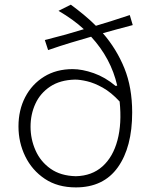

<svg xmlns="http://www.w3.org/2000/svg" viewBox="-20 -792 645 822"><path d="M186 -577.6 171.9 -620.6Q218.8 -632.3 261 -644Q303.2 -655.8 338.9 -667Q294.9 -708 230.5 -745.6L283.2 -772Q311 -751.5 338.4 -729Q365.7 -706.5 390.6 -681.6Q422.4 -691.4 459 -702.6Q495.6 -713.9 535.6 -727.5L548.3 -684.6Q513.7 -675.3 481.2 -666.7Q448.7 -658.2 420.4 -649.9Q479 -582.5 512.5 -500Q545.9 -417.5 545.9 -310.5Q545.9 -162.1 484.6 -75.9Q423.3 10.3 304.7 10.3Q226.6 10.3 171.9 -26.4Q117.2 -63 88.1 -122.6Q59.1 -182.1 59.1 -250.5Q59.1 -320.8 87.9 -376.2Q116.7 -431.6 168.9 -463.9Q221.2 -496.1 291 -496.1Q332 -496.1 381.3 -478.8Q430.7 -461.4 474.6 -424.3L481.9 -425.3Q455.1 -542.5 370.1 -634.8Q325.7 -622.1 282.7 -609.1Q239.7 -596.2 186 -577.6ZM492.2 -357.4Q455.6 -397 419.4 -417Q383.3 -437 352.8 -444.1Q322.3 -451.2 301.3 -451.2Q237.3 -449.7 194.8 -421.4Q152.3 -393.1 131.6 -347.9Q110.8 -302.7 110.8 -249.5Q110.8 -196.3 132.1 -148.2Q153.3 -100.1 196.5 -69.6Q239.7 -39.1 304.7 -37.6Q373.5 -39.1 418.7 -79.6Q463.9 -120.1 482.9 -191.7Q502 -263.2 492.2 -357.4Z"/></svg>

Font: Pinar DS1 Light
Style: Regular
Weight: 300
Designer: Amin Abedi
Version: Version 3.000